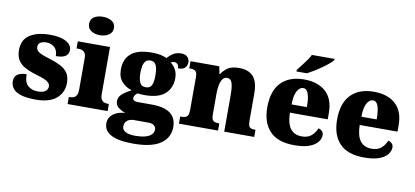

<svg xmlns="http://www.w3.org/2000/svg" viewBox="-86 -1082 3504 1620"><g transform="rotate(10 1666.5 -272.0)"><path d="M243 10Q159 10 111.5 -6Q64 -22 44.5 -49.5Q25 -77 25 -109Q25 -138 39 -155.5Q53 -173 77 -180.5Q101 -188 130 -188Q130 -119 162.5 -90Q195 -61 246 -61Q294 -61 313.5 -78Q333 -95 333 -117Q333 -136 320 -149.5Q307 -163 280.5 -174.5Q254 -186 213 -197Q152 -215 111.5 -237.5Q71 -260 51 -293.5Q31 -327 31 -378Q31 -467 95.5 -508.5Q160 -550 266 -550Q335 -550 376.5 -535.5Q418 -521 436.5 -499Q455 -477 455 -453Q455 -417 429 -399Q403 -381 346 -381Q346 -430 318 -455.5Q290 -481 249 -481Q218 -481 198 -469Q178 -457 178 -432Q178 -404 202.5 -387.5Q227 -371 297 -350Q351 -334 392 -313Q433 -292 455.5 -259.5Q478 -227 478 -174Q478 -92 419 -41Q360 10 243 10Z M514 0V-61H526Q545 -61 559 -68Q573 -75 581 -91Q589 -107 589 -135V-409Q589 -434 580.5 -448Q572 -462 558 -468.5Q544 -475 526 -475H507V-536H783V-131Q783 -105 791 -89.5Q799 -74 813.5 -67.5Q828 -61 846 -61H857V0ZM681 -619Q636 -619 605.5 -639.5Q575 -660 575 -698Q575 -739 605.5 -758Q636 -777 681 -777Q724 -777 756 -758Q788 -739 788 -698Q788 -660 756 -639.5Q724 -619 681 -619Z M1117 233Q990 233 927 200Q864 167 864 103Q864 71 881.5 46.5Q899 22 931 7Q963 -8 1006 -10Q975 -21 947.5 -41Q920 -61 920 -98Q920 -133 949.5 -158.5Q979 -184 1027 -208Q977 -222 941.5 -260Q906 -298 906 -366Q906 -455 962.5 -503Q1019 -551 1140 -551Q1180 -551 1210 -545.5Q1240 -540 1268 -527Q1285 -545 1301.5 -558.5Q1318 -572 1338 -579.5Q1358 -587 1385 -587Q1420 -587 1438.5 -568.5Q1457 -550 1457 -524Q1457 -498 1440 -478Q1423 -458 1379 -458Q1379 -485 1366 -495Q1353 -505 1343 -505Q1332 -505 1324 -502Q1316 -499 1310 -497Q1336 -477 1353.5 -446Q1371 -415 1371 -371Q1371 -289 1315.5 -238Q1260 -187 1140 -187Q1130 -187 1110 -188Q1090 -189 1082 -191Q1072 -188 1061.5 -174.5Q1051 -161 1051 -146Q1051 -131 1064 -125Q1077 -119 1094 -119H1214Q1286 -119 1333 -101.5Q1380 -84 1403 -49.5Q1426 -15 1426 37Q1426 128 1350 180.5Q1274 233 1117 233ZM1120 165Q1169 165 1204.5 156Q1240 147 1259 128.5Q1278 110 1278 84Q1278 65 1262.5 50.5Q1247 36 1213 36H1084Q1070 36 1052.5 42Q1035 48 1022.5 63Q1010 78 1010 104Q1010 126 1025 139.5Q1040 153 1065.5 159Q1091 165 1120 165ZM1138 -254Q1166 -254 1179.5 -269Q1193 -284 1197.5 -309.5Q1202 -335 1202 -365Q1202 -396 1197.5 -423Q1193 -450 1179.5 -466.5Q1166 -483 1138 -483Q1111 -483 1097 -466Q1083 -449 1078 -422Q1073 -395 1073 -364Q1073 -320 1085.5 -287Q1098 -254 1138 -254Z M1468 0V-61H1472Q1495 -61 1510 -65.5Q1525 -70 1533 -84.5Q1541 -99 1541 -128V-412Q1541 -439 1534 -452.5Q1527 -466 1513 -470.5Q1499 -475 1477 -475H1473V-536H1719L1732 -472H1737Q1756 -503 1789 -527Q1822 -551 1888 -551Q1968 -551 2009 -506Q2050 -461 2050 -360V-131Q2050 -101 2055.5 -86Q2061 -71 2074 -66Q2087 -61 2109 -61H2113V0H1856V-317Q1856 -381 1845 -416Q1834 -451 1802 -451Q1777 -451 1762.5 -430Q1748 -409 1742 -375Q1736 -341 1736 -301V-125Q1736 -98 1742.5 -84.5Q1749 -71 1763 -66Q1777 -61 1799 -61H1803V0Z M2457 10Q2315 10 2246.5 -62.5Q2178 -135 2178 -266Q2178 -407 2248 -479Q2318 -551 2445 -551Q2563 -551 2630.5 -489.5Q2698 -428 2698 -309V-254H2374Q2376 -160 2409.5 -117Q2443 -74 2507 -74Q2558 -74 2588.5 -100Q2619 -126 2635 -166Q2654 -161 2666.5 -148Q2679 -135 2679 -115Q2679 -85 2657 -56Q2635 -27 2586.5 -8.5Q2538 10 2457 10ZM2507 -325Q2507 -399 2493.5 -438.5Q2480 -478 2450 -478Q2418 -478 2397 -439Q2376 -400 2376 -325ZM2368 -619Q2383 -638 2403 -664Q2423 -690 2442.5 -717Q2462 -744 2472 -766H2666V-756Q2657 -743 2633.5 -723Q2610 -703 2579 -681Q2548 -659 2516 -639.5Q2484 -620 2458 -606H2368Z M3055 10Q2913 10 2844.5 -62.5Q2776 -135 2776 -266Q2776 -407 2846 -479Q2916 -551 3043 -551Q3161 -551 3228.5 -489.5Q3296 -428 3296 -309V-254H2972Q2974 -160 3007.5 -117Q3041 -74 3105 -74Q3156 -74 3186.5 -100Q3217 -126 3233 -166Q3252 -161 3264.5 -148Q3277 -135 3277 -115Q3277 -85 3255 -56Q3233 -27 3184.5 -8.5Q3136 10 3055 10ZM3105 -325Q3105 -399 3091.5 -438.5Q3078 -478 3048 -478Q3016 -478 2995 -439Q2974 -400 2974 -325Z"/></g></svg>

Font: Noto Serif Hebrew Black
Style: Regular
Weight: 900
Version: Version 2.003